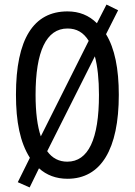

<svg xmlns="http://www.w3.org/2000/svg" viewBox="-20 -774 590 842"><path d="M501 -358C501 -473 483 -562 445 -624L498 -729L447 -754L405 -672C370 -707 327 -724 276 -724C127 -724 50 -603 50 -359C50 -240 68 -150 111 -82L58 25L110 48L151 -36C184 -6 226 10 276 10C423 10 501 -120 501 -358ZM136 -358C136 -549 183 -649 276 -649C316 -649 346 -632 369 -595L159 -176C144 -220 136 -281 136 -358ZM414 -358C414 -163 367 -65 275 -65C239 -65 209 -80 187 -111L396 -527C408 -483 414 -425 414 -358Z"/></svg>

Font: Noto Sans Ethiopic ExtCond
Style: Regular
Weight: 400
Width: 2
Designer: Monotype Design Team
Foundry: Monotype Imaging Inc.
Version: Version 2.102